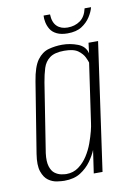

<svg xmlns="http://www.w3.org/2000/svg" viewBox="-76 -676 505 733"><g transform="rotate(-10 177.0 -309.5)"><path d="M114 8Q103 8 85.5 5.5Q68 3 52.5 -8Q37 -19 28.5 -43.5Q20 -68 27 -112L71 -385Q80 -441 98.5 -466Q117 -491 142.5 -498Q168 -505 195 -505Q226 -505 255 -494Q284 -483 291 -455L296 -495H333L263 0H229L242 -89Q234 -69 218 -46.5Q202 -24 177 -8Q152 8 114 8ZM126 -16Q153 -16 173.5 -31Q194 -46 208.5 -68.5Q223 -91 232 -116Q241 -141 246 -161Q251 -181 252 -191L285 -420Q283 -427 276.5 -441Q270 -455 253 -468Q236 -481 199 -481Q162 -481 143 -467Q124 -453 116.5 -429Q109 -405 104 -375L62 -108Q58 -76 64 -57Q70 -38 81.5 -29.5Q93 -21 105.5 -18.5Q118 -16 126 -16ZM224 -544Q199 -544 182.5 -552Q166 -560 158 -573Q150 -586 147 -600.5Q144 -615 145 -627H170Q171 -596 186.5 -581Q202 -566 228 -566Q256 -566 276.5 -580.5Q297 -595 304 -627H329Q325 -610 312.5 -590.5Q300 -571 279 -557.5Q258 -544 224 -544Z"/></g></svg>

Font: Alumni Sans Thin ExtraLight
Style: Italic
Weight: 250
Italic angle: -8°
Version: Version 1.016